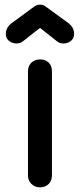

<svg xmlns="http://www.w3.org/2000/svg" viewBox="-20 -801 342 821"><path d="M50.8 -615.2Q31.2 -615.2 17.6 -627Q4.9 -637.7 4.9 -656.2Q4.9 -681.6 27.3 -700.2Q60.5 -724.6 127 -773.4Q138.7 -781.2 151.4 -781.2Q157.2 -781.2 163.1 -779.3Q168.9 -778.3 174.8 -773.4Q208 -749 275.4 -700.2Q296.9 -681.6 296.9 -656.2Q296.9 -637.7 284.2 -627Q271.5 -615.2 252 -615.2Q243.2 -615.2 236.3 -617.2Q228.5 -620.1 221.7 -626Q198.2 -644.5 151.4 -681.6Q132.8 -668 80.1 -626Q67.4 -615.2 50.8 -615.2ZM151.4 0Q128.9 0 114.3 -14.6Q99.6 -29.3 99.6 -50.8Q99.6 -199.2 99.6 -496.1Q99.6 -518.6 114.3 -533.2Q128.9 -546.9 151.4 -546.9Q173.8 -546.9 188.5 -533.2Q202.1 -518.6 202.1 -496.1Q202.1 -347.7 202.1 -50.8Q202.1 -29.3 188.5 -14.6Q173.8 0 151.4 0Z"/></svg>

Font: Abed
Style: Bold
Weight: 700
Designer: Johan Aakerlund
Version: Version 3.105